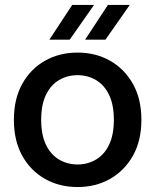

<svg xmlns="http://www.w3.org/2000/svg" viewBox="-20 -742 625 774"><path d="M293 12Q219 12 161 -21Q103 -54 69.5 -114.5Q36 -175 36 -259Q36 -343 69.5 -403.5Q103 -464 161 -497Q219 -530 293 -530Q366 -530 424 -497Q482 -464 516 -403.5Q550 -343 550 -259Q550 -175 516 -114.5Q482 -54 424 -21Q366 12 293 12ZM293 -79Q333 -79 366.5 -98.5Q400 -118 419.5 -158Q439 -198 439 -259Q439 -320 419.5 -360Q400 -400 366.5 -419.5Q333 -439 293 -439Q252 -439 218.5 -419.5Q185 -400 165.5 -360Q146 -320 146 -259Q146 -198 165.5 -158Q185 -118 218.5 -98.5Q252 -79 293 -79ZM271 -722H359L261 -582H179ZM415 -722H503L405 -582H323Z"/></svg>

Font: TikTok Sans 24pt Medium
Style: Regular
Weight: 500
Version: Version 4.000